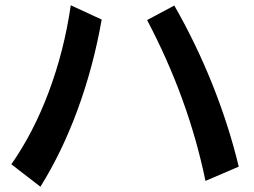

<svg xmlns="http://www.w3.org/2000/svg" viewBox="-20 -651 960 727"><path d="M23 -29Q107 -149 165 -304Q223 -459 248 -631L365 -577Q334 -400 274.5 -237.5Q215 -75 133 56ZM758 34Q694 -277 537 -575L640 -630Q723 -485 785 -329.5Q847 -174 884 -20Z"/></svg>

Font: LINE Seed Sans KR Bold
Style: Regular
Weight: 700
Designer: LINE BX Design & Sandoll Inc & Dalton Maag Ltd
Foundry: Sandoll Inc.
Version: Version 1.000